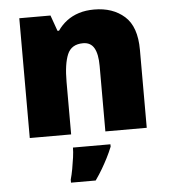

<svg xmlns="http://www.w3.org/2000/svg" viewBox="-55 -612 779 883"><g transform="rotate(-5 335.0 -171.0)"><path d="M412 -563Q498 -563 552 -515Q606 -467 606 -360V0H415V-302Q415 -357 399 -385Q383 -413 348 -413Q294 -413 275.5 -369Q257 -325 257 -242V0H66V-553H210L236 -480H243Q261 -506 285.5 -524.5Q310 -543 341.5 -553Q373 -563 412 -563ZM433 72Q422 99 410 122.5Q398 146 384 170Q370 194 351 221H237V207Q243 186 248 159Q253 132 256.5 106Q260 80 260 61H433Z"/></g></svg>

Font: Noto Sans Cham Black
Style: Regular
Weight: 900
Version: Version 2.002